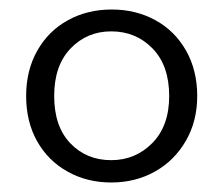

<svg xmlns="http://www.w3.org/2000/svg" viewBox="-20 -729 469 404"><path d="M35 -527Q35 -581 58.5 -622.5Q82 -664 123 -686.5Q164 -709 215 -709Q266 -709 307 -686.5Q348 -664 371.5 -622.5Q395 -581 395 -527Q395 -474 371 -432.5Q347 -391 306 -368Q265 -345 214 -345Q163 -345 122 -368Q81 -391 58 -432Q35 -473 35 -527ZM336 -527Q336 -591 301 -627Q266 -663 214 -663Q163 -663 128.5 -627Q94 -591 94 -527Q94 -463 128 -427.5Q162 -392 214 -392Q265 -392 300.5 -428Q336 -464 336 -527Z"/></svg>

Font: Fz Poppins Light
Style: Regular
Weight: 300
Designer: Ninad Kale (Devanagari), Jonny Pinhorn (Latin)
Foundry: Indian Type Foundry
Version: Vit hóa bi Vntype.Com & FontZin.Com